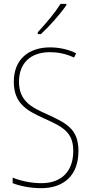

<svg xmlns="http://www.w3.org/2000/svg" viewBox="-20 -971 475 1001"><path d="M326 -944V-951H296C264 -901 222 -852 177 -803V-793H193C236 -832 293 -896 326 -944ZM389 -184C389 -299 326 -329 224 -376C145 -411 79 -444 79 -545C79 -644 142 -699 240 -699C275 -699 320 -693 366 -671L377 -693C341 -712 291 -724 241 -724C131 -724 52 -663 52 -545C52 -429 123 -393 211 -353C310 -309 362 -280 362 -184C362 -77 300 -16 196 -16C142 -16 87 -28 46 -45V-16C88 0 141 10 195 10C313 10 389 -57 389 -184Z"/></svg>

Font: Noto Sans Gurmukhi Condensed Thin
Style: Regular
Weight: 100
Width: 3
Designer: Jelle Bosma - Monotype Design Team
Foundry: Monotype Imaging Inc.
Version: Version 2.004